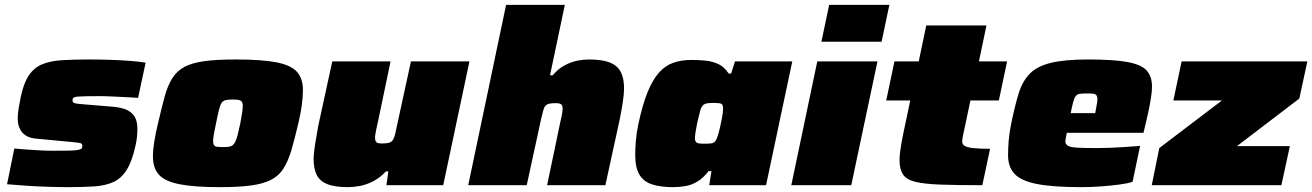

<svg xmlns="http://www.w3.org/2000/svg" viewBox="-20 -763 5406 791"><path d="M263 8Q222 8 176 6.5Q130 5 86.5 2Q43 -1 9 -4L39 -151Q61 -149 83.5 -147.5Q106 -146 127 -144.5Q148 -143 166 -142.5Q184 -142 197 -142Q239 -142 263.5 -142.5Q288 -143 299.5 -145Q311 -147 315 -150Q318 -152 318.5 -156Q319 -160 319 -164Q319 -172 308.5 -174Q298 -176 265 -179L127 -192Q89 -196 71 -218Q53 -240 53 -274Q53 -293 56.5 -315Q60 -337 65 -361Q77 -420 98.5 -452Q120 -484 153.5 -498Q187 -512 235 -515Q283 -518 347 -518Q390 -518 434.5 -516.5Q479 -515 517.5 -512Q556 -509 580 -505L549 -360Q516 -362 485 -363.5Q454 -365 430.5 -366Q407 -367 396 -367Q358 -367 335 -366.5Q312 -366 300.5 -365Q289 -364 284 -361Q280 -359 279.5 -355.5Q279 -352 279 -347Q279 -341 288 -338Q297 -335 328 -333L448 -323Q472 -321 494.5 -313.5Q517 -306 531.5 -287Q546 -268 546 -232Q546 -218 544.5 -200.5Q543 -183 538 -162Q524 -98 501.5 -62.5Q479 -27 446 -12.5Q413 2 368 5Q323 8 263 8Z M887 8Q780 8 719.5 -4Q659 -16 634.5 -43.5Q610 -71 610 -119Q610 -145 615.5 -179.5Q621 -214 631 -255Q646 -320 658.5 -365.5Q671 -411 690 -441Q709 -471 740 -487.5Q771 -504 821.5 -511Q872 -518 950 -518Q1057 -518 1117.5 -506.5Q1178 -495 1203 -467.5Q1228 -440 1228 -392Q1228 -365 1223.5 -330.5Q1219 -296 1209 -255Q1194 -190 1180.5 -144.5Q1167 -99 1148 -69Q1129 -39 1097.5 -22.5Q1066 -6 1015 1Q964 8 887 8ZM899 -157Q914 -157 923.5 -158.5Q933 -160 939 -165Q945 -170 950 -180.5Q955 -191 959.5 -209Q964 -227 970 -255Q975 -281 977.5 -298Q980 -315 980 -327Q980 -339 975.5 -344.5Q971 -350 962 -351.5Q953 -353 938 -353Q920 -353 909.5 -350.5Q899 -348 893 -339Q887 -330 882 -310Q877 -290 870 -255Q864 -228 861 -210Q858 -192 858 -181Q858 -170 862 -164.5Q866 -159 875.5 -158Q885 -157 899 -157Z M1414 8Q1358 8 1327 -5Q1296 -18 1284 -44Q1272 -70 1272 -107Q1272 -130 1278 -168Q1284 -206 1291 -244L1349 -510H1589L1537 -261Q1533 -245 1529 -224.5Q1525 -204 1525 -196Q1525 -186 1528 -180.5Q1531 -175 1537.5 -173.5Q1544 -172 1553 -172Q1570 -172 1579.5 -174Q1589 -176 1595 -182Q1601 -188 1605 -200.5Q1609 -213 1613 -234L1673 -510H1914L1806 0H1572L1580 -57H1570Q1546 -31 1518 -16.5Q1490 -2 1463 3Q1436 8 1414 8Z M1909 0 2065 -743H2307L2246 -453H2257Q2280 -480 2306.5 -494Q2333 -508 2358.5 -513Q2384 -518 2405 -518Q2463 -518 2494.5 -504.5Q2526 -491 2538.5 -464.5Q2551 -438 2551 -399Q2551 -377 2545.5 -340.5Q2540 -304 2532 -266L2474 0H2234L2286 -249Q2290 -266 2294 -286Q2298 -306 2298 -314Q2298 -329 2291.5 -333.5Q2285 -338 2270 -338Q2254 -338 2244 -336Q2234 -334 2228 -328Q2222 -322 2218.5 -309.5Q2215 -297 2210 -276L2150 0Z M2753 8Q2701 8 2666 -3.5Q2631 -15 2614 -44Q2597 -73 2597 -124Q2597 -150 2599.5 -182.5Q2602 -215 2610 -252Q2627 -332 2648 -383.5Q2669 -435 2695 -464Q2721 -493 2754 -504.5Q2787 -516 2828 -516Q2856 -516 2884.5 -513.5Q2913 -511 2938.5 -499.5Q2964 -488 2982 -460H2992L3008 -510H3244L3136 0H2902L2911 -58H2899Q2878 -30 2854 -15.5Q2830 -1 2804.5 3.5Q2779 8 2753 8ZM2885 -171Q2902 -171 2911 -172.5Q2920 -174 2925 -179.5Q2930 -185 2934 -195Q2937 -203 2940.5 -215Q2944 -227 2947 -241.5Q2950 -256 2953 -270Q2956 -284 2957.5 -296Q2959 -308 2959 -315Q2959 -332 2951.5 -335.5Q2944 -339 2920 -339Q2902 -339 2891.5 -337Q2881 -335 2874.5 -327.5Q2868 -320 2863.5 -302.5Q2859 -285 2852 -255Q2848 -233 2845.5 -218.5Q2843 -204 2843 -193Q2843 -183 2847.5 -178Q2852 -173 2861 -172Q2870 -171 2885 -171Z M3364 -591 3396 -743H3644L3612 -591ZM3240 0 3347 -510H3595L3487 0Z M4027 0Q3921 0 3854 -2.5Q3787 -5 3750.5 -14Q3714 -23 3700 -44.5Q3686 -66 3686 -103Q3686 -118 3688 -135Q3690 -152 3693.5 -172.5Q3697 -193 3702 -216L3730 -349H3631L3665 -510H3765L3796 -658H4044L4013 -510H4129L4095 -349H3978L3947 -203Q3946 -199 3945.5 -194.5Q3945 -190 3944.5 -186.5Q3944 -183 3944 -180Q3944 -169 3953.5 -162.5Q3963 -156 3988 -153Q4013 -150 4059 -150Z M4435 8Q4318 8 4252 -5Q4186 -18 4159.5 -47Q4133 -76 4133 -123Q4133 -151 4135.5 -183Q4138 -215 4146 -254Q4161 -327 4176.5 -377.5Q4192 -428 4222 -459Q4252 -490 4309 -504Q4366 -518 4463 -518Q4568 -518 4625 -507.5Q4682 -497 4704 -472.5Q4726 -448 4726 -406Q4726 -387 4721.5 -358.5Q4717 -330 4711 -302Q4705 -274 4700 -254L4691 -216H4375Q4373 -204 4371 -195Q4369 -186 4369 -179Q4370 -168 4380.5 -162Q4391 -156 4419.5 -154.5Q4448 -153 4502 -153Q4522 -153 4550 -154Q4578 -155 4610.5 -157Q4643 -159 4677 -162L4646 -14Q4625 -7 4590 -2.5Q4555 2 4515 5Q4475 8 4435 8ZM4391 -297H4492L4495 -313Q4498 -329 4499.5 -338Q4501 -347 4501 -355Q4501 -366 4496.5 -371Q4492 -376 4483 -377Q4474 -378 4458 -378Q4439 -378 4428.5 -376.5Q4418 -375 4412 -367.5Q4406 -360 4401.5 -343.5Q4397 -327 4391 -297Z M4725 0 4756 -153 5014 -349H4814L4848 -510H5366L5333 -357L5076 -161H5294L5259 0Z"/></svg>

Font: Saira Expanded Black
Style: Italic
Weight: 900
Width: 7
Italic angle: -12°
Designer: Hector Gatti with collaboration of the Omnibus-Type team
Foundry: Omnibus-Type
Version: Version 1.101